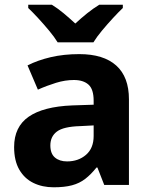

<svg xmlns="http://www.w3.org/2000/svg" viewBox="-20 -786 639 816"><path d="M317 -556Q420 -556 474 -507.5Q528 -459 528 -364V0H423L394 -74H390Q367 -45 342.5 -26Q318 -7 286 1.5Q254 10 208 10Q160 10 122 -8.5Q84 -27 62 -65Q40 -103 40 -161Q40 -247 102 -290Q164 -333 287 -338L378 -341V-358Q378 -407 356 -426.5Q334 -446 294 -446Q257 -446 218 -434Q179 -422 141 -405L97 -508Q140 -530 195.5 -543Q251 -556 317 -556ZM321 -250Q250 -248 222 -227Q194 -206 194 -168Q194 -133 213.5 -116.5Q233 -100 265 -100Q313 -100 345.5 -128Q378 -156 378 -208V-253ZM225 -606Q211 -629 188.5 -656Q166 -683 142.5 -708.5Q119 -734 100 -752V-766H200Q226 -750 250 -730Q274 -710 300 -686Q326 -710 351 -730Q376 -750 402 -766H502V-752Q484 -735 460 -709Q436 -683 413.5 -656Q391 -629 377 -606Z"/></svg>

Font: Noto Sans Lao Looped
Style: Bold
Weight: 700
Designer: Mark Frömberg, Ben Mitchell
Foundry: The Fontpad Ltd
Version: Version 1.001